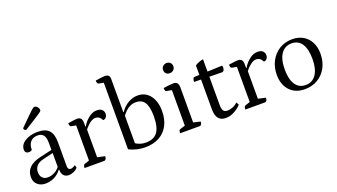

<svg xmlns="http://www.w3.org/2000/svg" viewBox="-63 -1246 3105 1771"><g transform="rotate(-20 1489.0 -361.0)"><path d="M151 12Q104 12 73 -15.5Q42 -43 42 -89Q42 -146 78.5 -182Q115 -218 188 -235L319 -265L306 -254V-329Q306 -382 288 -406.5Q270 -431 232 -431Q186 -431 161 -403.5Q136 -376 136 -324Q131 -319 122 -316Q113 -313 104 -313Q87 -313 77 -323Q67 -333 67 -350Q67 -383 90 -408Q113 -433 153.5 -447.5Q194 -462 244 -462Q318 -462 352.5 -425Q387 -388 387 -307V-72Q387 -55 394 -46Q401 -37 414 -37Q425 -37 438.5 -43Q452 -49 461 -56L468 -29Q452 -10 427 1Q402 12 379 12Q347 12 329 -8.5Q311 -29 311 -67H307Q279 -29 238 -8.5Q197 12 151 12ZM189 -35Q225 -35 258 -53Q291 -71 313 -103L307 -86V-236L320 -234L206 -207Q163 -197 140.5 -172.5Q118 -148 118 -111Q118 -76 137 -55.5Q156 -35 189 -35ZM151 -515Q143 -515 136 -521.5Q129 -528 129 -539Q184 -593 215 -624Q246 -655 261 -668.5Q276 -682 282.5 -685.5Q289 -689 295 -689Q305 -689 314 -682Q323 -675 329 -664.5Q335 -654 335 -643Q335 -638 331 -633Q327 -628 310 -616Q293 -604 255.5 -580.5Q218 -557 151 -515Z M536 0Q536 -30 552 -36L609 -55L598 -38V-409L610 -394L551 -405Q544 -407 540 -415.5Q536 -424 536 -440Q575 -446 594 -448.5Q613 -451 626 -451Q650 -451 662 -437.5Q674 -424 674 -393V-351L668 -357H678Q705 -404 744.5 -433Q784 -462 820 -462Q858 -462 874 -445.5Q890 -429 890 -404Q890 -385 878.5 -371Q867 -357 849 -357Q835 -383 820 -392Q805 -401 787 -401Q759 -401 728 -376Q697 -351 672 -316L679 -335V-39L665 -57L752 -38Q752 -23 748.5 -15Q745 -7 734 0Z M1128 12Q1090 12 1048.5 2.5Q1007 -7 972 -26V-692L983 -677L925 -688Q909 -691 909 -723Q949 -729 968 -731.5Q987 -734 1000 -734Q1025 -734 1036.5 -723Q1048 -712 1048 -688V-357L1044 -363H1053Q1085 -410 1130.5 -436Q1176 -462 1224 -462Q1274 -462 1310.5 -436Q1347 -410 1367.5 -362.5Q1388 -315 1388 -250Q1388 -171 1357.5 -112Q1327 -53 1269 -20.5Q1211 12 1128 12ZM1149 -27Q1228 -27 1264 -76Q1300 -125 1300 -231Q1300 -323 1273 -366Q1246 -409 1188 -409Q1157 -409 1131.5 -397.5Q1106 -386 1084 -364.5Q1062 -343 1041 -313L1051 -336V-44L1041 -62Q1070 -43 1095.5 -35Q1121 -27 1149 -27Z M1474 0Q1474 -32 1490 -36L1550 -55L1539 -41V-413L1551 -398L1489 -409Q1474 -411 1474 -444Q1508 -449 1530.5 -451.5Q1553 -454 1575 -454Q1621 -454 1621 -397V-43L1609 -56L1689 -37Q1689 -22 1685.5 -14.5Q1682 -7 1671 0ZM1576 -553Q1552 -553 1539 -566.5Q1526 -580 1526 -602Q1526 -624 1541.5 -638Q1557 -652 1576 -652Q1600 -652 1613.5 -638.5Q1627 -625 1627 -602Q1627 -581 1611.5 -567Q1596 -553 1576 -553Z M1920 12Q1872 12 1848.5 -18Q1825 -48 1825 -109V-537Q1834 -545 1847.5 -551.5Q1861 -558 1876.5 -563Q1892 -568 1906 -569V-121Q1906 -82 1917.5 -64.5Q1929 -47 1958 -47Q1981 -47 2007.5 -57Q2034 -67 2059 -89L2073 -64Q2063 -50 2039.5 -32Q2016 -14 1985 -1Q1954 12 1920 12ZM2032 -396 1757 -401Q1757 -415 1760.5 -426.5Q1764 -438 1771 -443L2051 -454Q2053 -449 2054 -444.5Q2055 -440 2055 -435Q2055 -419 2049 -408.5Q2043 -398 2032 -396Z M2114 0Q2114 -30 2130 -36L2187 -55L2176 -38V-409L2188 -394L2129 -405Q2122 -407 2118 -415.5Q2114 -424 2114 -440Q2153 -446 2172 -448.5Q2191 -451 2204 -451Q2228 -451 2240 -437.5Q2252 -424 2252 -393V-351L2246 -357H2256Q2283 -404 2322.5 -433Q2362 -462 2398 -462Q2436 -462 2452 -445.5Q2468 -429 2468 -404Q2468 -385 2456.5 -371Q2445 -357 2427 -357Q2413 -383 2398 -392Q2383 -401 2365 -401Q2337 -401 2306 -376Q2275 -351 2250 -316L2257 -335V-39L2243 -57L2330 -38Q2330 -23 2326.5 -15Q2323 -7 2312 0Z M2697 12Q2604 12 2550 -46Q2496 -104 2496 -201Q2496 -276 2527.5 -335Q2559 -394 2614 -428Q2669 -462 2740 -462Q2802 -462 2847 -435.5Q2892 -409 2917 -361Q2942 -313 2942 -248Q2942 -172 2911 -113.5Q2880 -55 2824.5 -21.5Q2769 12 2697 12ZM2716 -22Q2783 -22 2819.5 -76Q2856 -130 2856 -227Q2856 -324 2822 -376Q2788 -428 2723 -428Q2656 -428 2619 -374.5Q2582 -321 2582 -222Q2582 -125 2616.5 -73.5Q2651 -22 2716 -22Z"/></g></svg>

Font: Pitagon Serif
Style: Regular
Weight: 400
Designer: Travis Tran
Foundry: Pitagon
Version: Version 1.000;gftools[0.9.26]